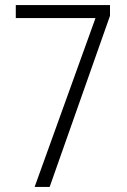

<svg xmlns="http://www.w3.org/2000/svg" viewBox="-20 -734 499 754"><path d="M116 0 355 -663H42V-714H412V-672L175 0Z"/></svg>

Font: Noto Sans Lao Looped Condensed Light
Style: Regular
Weight: 300
Width: 3
Designer: Mark Frömberg, Ben Mitchell
Foundry: The Fontpad Ltd
Version: Version 1.002; ttfautohint (v1.8.4.7-5d5b)